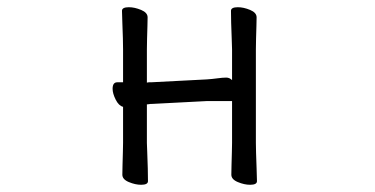

<svg xmlns="http://www.w3.org/2000/svg" viewBox="-20 -504 1040 532"><path d="M623 -224H554L400 -216Q399 -216 397 -216L390 -215Q389 -215 387 -215V-108Q387 -102 388 -81Q389 -60 389.5 -37Q390 -14 390 -2Q390 8 371 8Q355 8 337 0.5Q319 -7 319 -20Q319 -28 319.5 -46.5Q320 -65 320.5 -83Q321 -101 321 -108V-208Q309 -211 300.5 -228Q292 -245 292 -258Q292 -276 305 -276H321V-367Q321 -377 320.5 -398Q320 -419 319 -441Q318 -463 318 -474Q318 -484 337 -484Q353 -484 371 -476.5Q389 -469 389 -456Q389 -448 388.5 -431.5Q388 -415 387.5 -397Q387 -379 387 -367V-275Q390 -276 393.5 -276Q397 -276 399 -276L553 -284Q568 -285 582.5 -287Q597 -289 607 -289Q616 -289 623 -282V-367Q623 -377 622 -398Q621 -419 620.5 -441Q620 -463 620 -474Q620 -484 639 -484Q655 -484 673 -476.5Q691 -469 691 -456Q691 -448 690.5 -431.5Q690 -415 689.5 -397Q689 -379 689 -367V-108Q689 -102 689.5 -81Q690 -60 691 -37Q692 -14 692 -2Q692 8 673 8Q657 8 639 0.5Q621 -7 621 -20Q621 -28 621.5 -46.5Q622 -65 622.5 -83Q623 -101 623 -108Z"/></svg>

Font: Klee One SemiBold
Style: Regular
Weight: 600
Designer: Fontworks Inc.
Foundry: Fontworks Inc.
Version: Version 1.00;January 12, 2022;FontCreator 13.0.0.2683 64-bit